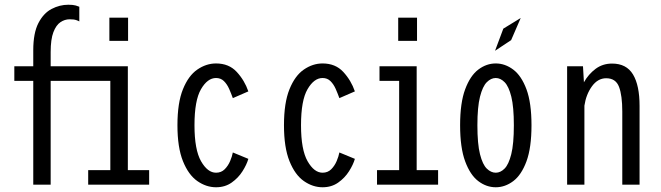

<svg xmlns="http://www.w3.org/2000/svg" viewBox="-20 -780 2790 811"><path d="M120.5 0V-438.5H40.5V-500H120.5V-567.5Q120.5 -640.5 142.2 -682.5Q164 -724.5 198 -742.2Q232 -760 268.5 -760Q289 -760 299.8 -756.8Q310.5 -753.5 315 -751.5V-689.5Q311 -692 301.8 -695.2Q292.5 -698.5 274 -698.5Q253.5 -698.5 235.2 -686.2Q217 -674 205.5 -644Q194 -614 194 -560V-500H520V-61.5H610V0H352.5V-61.5H446V-438.5H194V0ZM442 -705.5H521V-607.5H442Z M892.5 11Q851 11 813.5 -15.2Q776 -41.5 752.8 -99.2Q729.5 -157 729.5 -251Q729.5 -346 752.8 -403.2Q776 -460.5 813.5 -486.2Q851 -512 892.5 -512Q947 -512 980 -476.2Q1013 -440.5 1029 -394L963.5 -365.5Q956.5 -385 947.8 -404.8Q939 -424.5 925.8 -437.5Q912.5 -450.5 892.5 -450.5Q856.5 -450.5 829 -403.2Q801.5 -356 801.5 -251Q801.5 -147.5 829.2 -99Q857 -50.5 892.5 -50.5Q914.5 -50.5 929 -65Q943.5 -79.5 952 -99.5Q960.5 -119.5 963.5 -136L1029 -109Q1022 -84.5 1004.2 -56.5Q986.5 -28.5 958.5 -8.8Q930.5 11 892.5 11Z M1342.5 11Q1301 11 1263.5 -15.2Q1226 -41.5 1202.8 -99.2Q1179.5 -157 1179.5 -251Q1179.5 -346 1202.8 -403.2Q1226 -460.5 1263.5 -486.2Q1301 -512 1342.5 -512Q1397 -512 1430 -476.2Q1463 -440.5 1479 -394L1413.5 -365.5Q1406.5 -385 1397.8 -404.8Q1389 -424.5 1375.8 -437.5Q1362.5 -450.5 1342.5 -450.5Q1306.5 -450.5 1279 -403.2Q1251.5 -356 1251.5 -251Q1251.5 -147.5 1279.2 -99Q1307 -50.5 1342.5 -50.5Q1364.5 -50.5 1379 -65Q1393.5 -79.5 1402 -99.5Q1410.5 -119.5 1413.5 -136L1479 -109Q1472 -84.5 1454.2 -56.5Q1436.5 -28.5 1408.5 -8.8Q1380.5 11 1342.5 11Z M1662 -705.5H1741.5V-607.5H1662ZM1572.5 0V-61.5H1666V-438.5H1583V-500H1740V-61.5H1830.5V0Z M2074 11Q2034.5 11 2000.2 -15Q1966 -41 1944.8 -98.5Q1923.5 -156 1923.5 -251Q1923.5 -345.5 1944.8 -402.8Q1966 -460 2000.2 -486Q2034.5 -512 2074 -512Q2113.5 -512 2148 -486Q2182.5 -460 2203.8 -402.8Q2225 -345.5 2225 -251Q2225 -156 2203.8 -98.5Q2182.5 -41 2148 -15Q2113.5 11 2074 11ZM2074 -50.5Q2094 -50.5 2111.2 -67.8Q2128.5 -85 2139.5 -128.5Q2150.5 -172 2150.5 -251Q2150.5 -328 2139.8 -371.5Q2129 -415 2111.5 -432.8Q2094 -450.5 2074 -450.5Q2054 -450.5 2036.2 -432.8Q2018.5 -415 2007.5 -371.5Q1996.5 -328 1996.5 -251Q1996.5 -172 2007.5 -128.5Q2018.5 -85 2036.2 -67.8Q2054 -50.5 2074 -50.5ZM2071 -565.5 2106 -659 2179.5 -704 2139 -610.5Z M2375.5 0V-500H2442.5L2446.5 -432.5Q2465.5 -466.5 2495.5 -489Q2525.5 -511.5 2565.5 -511.5Q2626 -511.5 2653.8 -465.5Q2681.5 -419.5 2681.5 -332.5V0H2608.5V-309Q2608.5 -376.5 2594.8 -413Q2581 -449.5 2540.5 -449.5Q2505 -449.5 2480.2 -415.2Q2455.5 -381 2448.5 -333.5V0Z"/></svg>

Font: Trispace Condensed Light
Style: Regular
Weight: 300
Width: 3
Designer: Tyler Finck
Foundry: Etcetera Type Company
Version: Version 1.210; ttfautohint (v1.8.3)